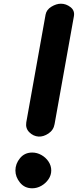

<svg xmlns="http://www.w3.org/2000/svg" viewBox="-20 -999 424 1034"><path d="M378 -911.5 274 -331Q268.5 -298.5 241.2 -280.2Q214 -262 187.5 -263.5Q159 -265.5 137.8 -286.8Q116.5 -308 121.5 -340L225.5 -920.5Q230.5 -947 257 -963Q283.5 -979 308 -979Q336 -979 359.8 -960.5Q383.5 -942 378 -911.5ZM63 -81Q63 -117 87.8 -147.2Q112.5 -177.5 153.5 -177.5Q179.5 -177.5 203 -164.2Q226.5 -151 241.2 -129Q256 -107 256 -81Q256 -55.5 241.2 -33.8Q226.5 -12 203 1.5Q179.5 15 153.5 15Q112.5 15 87.8 -15.5Q63 -46 63 -81Z"/></svg>

Font: Edu QLD Hand
Style: Regular
Weight: 400
Designer: Tina and Corey Anderson, Eben Sorkin
Foundry: Sorkin Type Co.
Version: Version 2.000